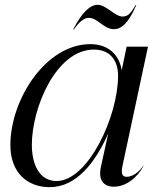

<svg xmlns="http://www.w3.org/2000/svg" viewBox="-20 -766 655 796"><path d="M186 10C297.5 10 375.5 -93.5 428.5 -212L398 -72.5C387 -19.5 409 8 452.5 8C519.5 8 566.5 -57 575 -80H574C567.5 -66.5 538 -33 505 -33C485.5 -33 481 -47.5 488.5 -81.5L593.5 -572.5H505L484.5 -474.5C476 -533 434.5 -583 354.5 -583C169.5 -583 23 -353 23 -164.5C23 -49 94.5 10 186 10ZM214.5 -15.5C144 -15.5 112.5 -82.5 112 -165C112 -320 213 -560.5 369.5 -560.5C435.5 -560.5 469.5 -516 469.5 -452C469.5 -283 345 -15.5 214.5 -15.5ZM283.5 -644H286.5C310 -678.5 330.5 -692 348 -692C385.5 -692 409.5 -645 452.5 -645C482 -645 512 -668 545 -745H542C518.5 -702 504 -697.5 487.5 -697.5C457 -697.5 420 -746 385 -746C355.5 -746 321.5 -718.5 283.5 -644Z"/></svg>

Font: Beautique Display Italic
Style: Regular
Weight: 400
Italic angle: -12°
Designer: Nhat-Quang Ngo
Version: Version 1.100;Glyphs 3.2.3 (3260)